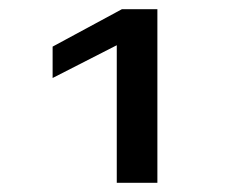

<svg xmlns="http://www.w3.org/2000/svg" viewBox="-20 -669 513 416"><path d="M321 -273V-649H244L94 -568V-500L233 -571V-273Z"/></svg>

Font: Gamestation Extended
Style: Regular
Weight: 400
Width: 7
Designer: Jonas Hecksher
Foundry: Jonas Hecksher, Playtypeª, e-types AS
Version: Version 1.003